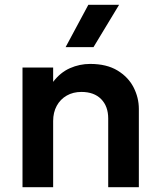

<svg xmlns="http://www.w3.org/2000/svg" viewBox="-20 -782 668 802"><path d="M74 0V-500H202V-440Q232 -479.5 272.2 -497.2Q312.5 -515 356.5 -515Q425.5 -515 470.8 -487.5Q516 -460 538 -417Q560 -374 560 -327V0H432V-287Q432 -338 402.5 -368Q373 -398 320 -398Q285.5 -398 258.8 -382.8Q232 -367.5 217 -340Q202 -312.5 202 -276.5V0ZM254 -585 349 -762H477.5L370.5 -585Z"/></svg>

Font: Geologica Medium
Style: Regular
Weight: 500
Designer: Sindre Bremnes, Frode Helland
Foundry: Monokrom Skriftforlag AS
Version: Version 1.010;gftools[0.9.28]